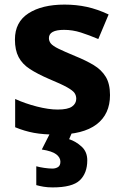

<svg xmlns="http://www.w3.org/2000/svg" viewBox="-20 -576 537 836"><path d="M459 -162Q459 -79 400.5 -34.5Q342 10 226 10Q169 10 128 2.5Q87 -5 46 -22V-145Q90 -125 141 -112Q192 -99 231 -99Q275 -99 293.5 -112Q312 -125 312 -146Q312 -160 304.5 -171Q297 -182 272 -196Q247 -210 194 -232Q143 -254 110 -275.5Q77 -297 61 -327.5Q45 -358 45 -404Q45 -480 104 -518Q163 -556 261 -556Q312 -556 358 -546Q404 -536 453 -513L408 -406Q368 -423 332 -434.5Q296 -446 259 -446Q193 -446 193 -410Q193 -397 201.5 -386.5Q210 -376 234.5 -364Q259 -352 307 -332Q354 -313 388 -292.5Q422 -272 440.5 -241.5Q459 -211 459 -162ZM360 122Q360 178 327.5 209Q295 240 209 240Q187 240 169.5 237Q152 234 138 230V148Q152 152 172.5 155Q193 158 208 158Q222 158 232.5 151.5Q243 145 243 128Q243 110 225 96Q207 82 162 75L200 0H294L281 30Q311 40 335.5 62.5Q360 85 360 122Z"/></svg>

Font: Noto Sans Bengali UI
Style: Bold
Weight: 700
Designer: Jelle Bosma - Monotype Design Team
Foundry: Monotype Imaging Inc.
Version: Version 2.003; ttfautohint (v1.8.4.7-5d5b)